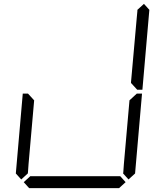

<svg xmlns="http://www.w3.org/2000/svg" viewBox="-20 -975 856 995"><path d="M124 -76 90 -45 62 -76 98 -490H125L157 -455L128 -125L125 -83ZM631 -31 597 0H131L103 -31L137 -62H158H339H401H582H603ZM692 -924 726 -955 754 -924 718 -510H691L659 -545V-550L688 -875L692 -918ZM680 -76 646 -45 618 -76 619 -83 622 -125 651 -455 689 -490H716Z"/></svg>

Font: DSEG14 Classic
Style: Light Italic
Weight: 300
Designer: Keshikan(Twitter:@keshinomi_88pro)
Version: Version 0.46